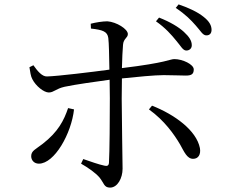

<svg xmlns="http://www.w3.org/2000/svg" viewBox="-20 -823 1040 874"><path d="M782 -638C803 -614 812 -593 828 -593C842 -593 853 -602 853 -617C853 -637 842 -655 817 -678C793 -700 755 -723 704 -743L690 -726C733 -696 761 -664 782 -638ZM871 -707C893 -683 903 -661 920 -662C935 -662 943 -672 943 -687C943 -707 933 -726 906 -747C881 -767 843 -786 793 -803L780 -787C825 -757 849 -732 871 -707ZM800 -165C818 -133 831 -100 859 -100C883 -100 895 -120 890 -149C874 -230 774 -302 672 -342L658 -325C729 -274 773 -211 800 -165ZM290 -331C271 -275 245 -223 174 -168C142 -143 122 -137 122 -112C122 -94 135 -78 157 -78C228 -78 305 -215 317 -325ZM114 -517C117 -498 120 -475 127 -463C143 -431 180 -402 202 -402C225 -402 234 -419 274 -428C326 -439 414 -451 479 -460L480 -376C480 -291 479 -128 476 -82C475 -68 467 -66 455 -69C430 -74 391 -88 359 -99L349 -78C381 -60 415 -36 433 -15C454 11 453 31 481 31C515 31 538 -12 538 -55C538 -82 534 -300 534 -374L535 -466C602 -473 684 -481 725 -481C768 -481 797 -479 826 -479C852 -479 862 -486 862 -507C862 -530 811 -554 774 -554C752 -554 743 -538 535 -513C536 -556 538 -596 540 -619C542 -648 562 -650 562 -668C562 -691 510 -723 469 -726C447 -726 416 -721 393 -715L394 -693C447 -687 469 -680 473 -650C476 -627 477 -566 478 -506C405 -496 241 -476 194 -475C172 -474 151 -499 132 -526Z"/></svg>

Font: Harano Aji Mincho K1
Style: Regular
Weight: 400
Foundry: Masamichi Hosoda
Version: HaranoAjiMinchoK1-Regular version 20230610;ttx 4.39.4